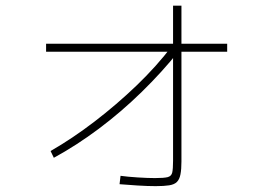

<svg xmlns="http://www.w3.org/2000/svg" viewBox="-20 -664 920 662"><path d="M154.4 -143.3Q230 -186.7 306.1 -245Q382.2 -303.3 451.1 -369.4Q520 -435.6 573.3 -505.6L595.6 -486.7Q538.9 -415.6 468.3 -346.7Q397.8 -277.8 320.6 -220Q243.3 -162.2 165.6 -120ZM392.2 -28.9 395.6 -57.8Q420 -54.4 455 -52.2Q490 -50 514.4 -50Q545.6 -50 558.3 -53.3Q571.1 -56.7 573.9 -69.4Q576.7 -82.2 576.7 -110V-644.4H605.6V-106.7Q605.6 -80 602.2 -62.8Q598.9 -45.6 590 -36.7Q581.1 -27.8 563.3 -25Q545.6 -22.2 516.7 -22.2Q490 -22.2 454.4 -24.4Q418.9 -26.7 392.2 -28.9ZM138.9 -485.6V-513.3H763.3V-485.6Z"/></svg>

Font: Paperlogy 1 Thin
Style: Regular
Weight: 250
Designer: redesigned by Lee Juim, glyphs from Gmarket Sans & Montserrat
Foundry: PT&
Version: Version 1.001